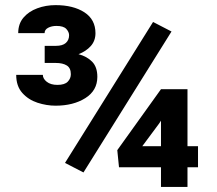

<svg xmlns="http://www.w3.org/2000/svg" viewBox="-20 -737 857 757"><path d="M656.2 -612.8 309.1 -57.1 236.3 -94.7 583.5 -650.4ZM760.7 -160.6V-77.6H719.2V0H614.7V-77.6H449.2L442.4 -145L614.7 -385.3H719.2V-160.6ZM541 -160.6H614.7V-261.2L607.4 -250ZM156.2 -488.8V-556.2H200.2Q226.6 -556.2 239.5 -567.6Q252.4 -579.1 252.4 -598.1Q252.4 -610.8 241.5 -622.8Q230.5 -634.8 202.6 -634.8Q183.6 -634.8 169.7 -627.4Q155.8 -620.1 155.8 -606.4H51.8Q51.8 -643.1 72.5 -667.5Q93.3 -691.9 127 -704.3Q160.6 -716.8 199.2 -716.8Q269 -716.8 312.7 -688.5Q356.4 -660.2 356.4 -606Q356.4 -576.2 337.9 -555.4Q319.3 -534.7 289.6 -523.4Q322.8 -514.6 343.3 -493.7Q363.8 -472.7 363.8 -434.1Q363.8 -379.9 316.4 -350.1Q269 -320.3 199.2 -320.3Q163.6 -320.3 127.7 -332Q91.8 -343.8 67.9 -370.6Q43.9 -397.5 43.9 -441.9H148.9Q148.9 -426.8 164.3 -414.6Q179.7 -402.3 206.5 -402.3Q234.9 -402.3 247.1 -415Q259.3 -427.7 259.3 -444.3Q259.3 -468.8 243.4 -478.8Q227.5 -488.8 200.2 -488.8Z"/></svg>

Font: Vazirmatn FD ExtraBold
Style: Regular
Weight: 800
Designer: Saber Rastikerdar
Foundry: Saber Rastikerdar
Version: Version 33.003